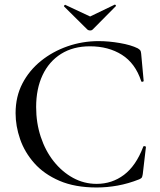

<svg xmlns="http://www.w3.org/2000/svg" viewBox="-20 -818 709 850"><path d="M417 -636Q461 -636 510.5 -627.5Q560 -619 590 -604Q598 -599 601 -595Q604 -591 605 -580L616 -460Q616 -457 611 -456Q606 -455 605 -459Q579 -538 519.5 -575.5Q460 -613 378 -613Q304 -613 250.5 -579.5Q197 -546 168.5 -485.5Q140 -425 140 -344Q140 -274 160.5 -212Q181 -150 218 -103.5Q255 -57 303.5 -30.5Q352 -4 408 -4Q476 -4 529 -44Q582 -84 614 -168Q615 -172 620.5 -171Q626 -170 626 -167L612 -47Q610 -35 607.5 -31.5Q605 -28 596 -24Q548 -5 501 3.5Q454 12 408 12Q312 12 243.5 -17.5Q175 -47 132 -95.5Q89 -144 69 -202Q49 -260 49 -317Q49 -390 79 -448Q109 -506 161 -548Q213 -590 279 -613Q345 -636 417 -636ZM367 -687 264 -789Q262 -792 265.5 -795Q269 -798 270 -796L379 -745L487 -797Q489 -799 492 -795.5Q495 -792 492 -790L390 -687Q386 -683 379 -683Q372 -683 367 -687Z"/></svg>

Font: Cormorant Medium
Style: Regular
Weight: 500
Designer: Christian Thalmann (Catharsis Fonts)
Foundry: Catharsis Fonts
Version: Version 4.000